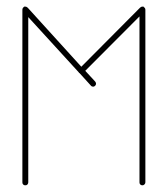

<svg xmlns="http://www.w3.org/2000/svg" viewBox="-20 -554 502 574"><path d="M55.7 -534.2H55.2H54.2H53.2H52.7L51.8 -533.7L51.3 -533.2L50.8 -532.7L50.3 -532.2C47.9 -530.3 46.9 -527.8 46.9 -525.4V-524.4V-8.8C46.9 -6.3 47.4 -4.4 49.3 -2.4C51.3 -0.5 53.2 0 55.7 0C58.1 0 60.1 -0.5 62 -2.4C63.5 -4.4 64.5 -6.3 64.5 -8.8V-502.9L215.3 -337.9C215.8 -336.4 216.8 -335.4 217.8 -335.4L251.5 -298.3C253.4 -295.9 255.9 -294.9 258.3 -294.9C260.3 -294.9 262.2 -295.4 264.2 -297.4C266.1 -299.3 267.1 -301.3 267.1 -303.7C267.1 -306.2 266.1 -308.1 264.6 -310.1L234.9 -342.3L397 -504.9V-8.8C397 -6.3 397.5 -4.4 399.4 -2.4C401.4 -0.5 403.3 0 405.8 0C407.7 0 409.7 -0.5 411.6 -2.4C413.6 -4.4 414.6 -6.3 414.6 -8.8V-524.4V-525.4C414.6 -527.8 413.6 -529.8 411.6 -531.7C411.1 -531.7 410.6 -532.2 409.7 -533.2V-533.7H409.2V-534.2H408.2H406.7H405.8C402.8 -534.2 400.4 -532.7 398.4 -530.8L223.1 -354.5L63 -530.8C61 -532.7 58.6 -534.2 55.7 -534.2Z"/></svg>

Font: Mill
Style: Thin
Weight: 100
Version: Version 001.000